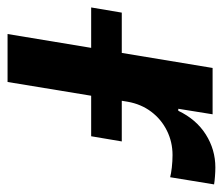

<svg xmlns="http://www.w3.org/2000/svg" viewBox="-110 -529 590 508"><g transform="rotate(90 185.0 -275.0)"><path d="M21 0 110.8 -542.5H233.4L218.8 -451.7H224.1Q246.6 -499 286.6 -524.4Q326.7 -549.8 374 -549.8Q384.8 -549.8 397.5 -548.8Q410.2 -547.9 418.9 -546.4L399.9 -430.2Q391.1 -432.6 374.3 -434.6Q357.4 -436.5 341.3 -436.5Q306.6 -436.5 276.6 -421.6Q246.6 -406.7 226.6 -380.1Q206.5 -353.5 200.2 -317.9L147.9 0ZM-49.3 -221.2 -35.6 -302.2H305.2L291.5 -221.2Z"/></g></svg>

Font: Inter 16pt SemiBold
Style: Italic
Weight: 600
Italic angle: -9.3988°
Version: Version 4.001;git-66647c0bb